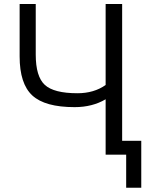

<svg xmlns="http://www.w3.org/2000/svg" viewBox="-20 -750 750 931"><path d="M75.2 -476.6V-730.5H153.3V-485.4Q153.3 -378.9 197.3 -338.4Q241.2 -297.9 355.5 -297.9Q435.5 -297.9 492.2 -337.9V-730.5H572.3V-67.4H665V160.2H591.8V0H492.2V-268.6Q427.7 -230.5 341.8 -230.5Q198.2 -230.5 136.7 -287.1Q75.2 -343.8 75.2 -476.6Z"/></svg>

Font: GenEi M Gothic v2 Regular
Style: Regular
Weight: 400
Version: Version 2.0